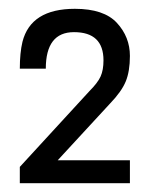

<svg xmlns="http://www.w3.org/2000/svg" viewBox="-20 -806 340 436"><path d="M275 -390H25V-427L183 -599Q202 -618 208.5 -632.5Q215 -647 215 -669Q215 -733 148 -733Q84 -733 84 -650H25Q25 -686 31 -711Q50 -786 150 -786Q216 -786 245.5 -754Q275 -722 275 -679Q275 -644 265.5 -621Q256 -598 230 -571L111 -442H275Z"/></svg>

Font: Tanohe Sans
Style: Regular
Weight: 400
Designer: Village Type and Design LLC & Cristiano Sobral
Foundry: Cooper Hewitt Smithsonian Design Museum
Version: Version 1.00;September 29, 2021;FontCreator 13.0.0.2655 64-b